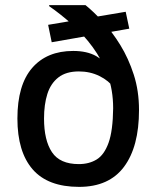

<svg xmlns="http://www.w3.org/2000/svg" viewBox="-20 -712 614 750"><path d="M289 18Q167 18 107.5 -50.5Q48 -119 48 -249Q48 -380 105.5 -446.5Q163 -513 266 -513Q320 -513 355.5 -493Q391 -473 416 -439L427 -367Q405 -397 368.5 -415Q332 -433 288 -433Q238 -433 208 -409.5Q178 -386 165 -345Q152 -304 152 -249Q152 -164 183 -117.5Q214 -71 288 -71Q328 -71 357.5 -89Q387 -107 404 -154Q421 -201 422 -289Q422 -361 400 -420Q378 -479 342 -528Q306 -577 262 -616.5Q218 -656 172 -688V-692H314Q345 -667 381.5 -627.5Q418 -588 450 -536Q482 -484 502.5 -420.5Q523 -357 523 -282Q523 -139 464.5 -60.5Q406 18 289 18ZM182 -547 168 -615 471 -666 485 -600Z"/></svg>

Font: Maven Pro Medium
Style: Regular
Weight: 500
Designer: Joe Prince
Foundry: Joe Prince
Version: Version 2.103